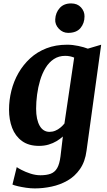

<svg xmlns="http://www.w3.org/2000/svg" viewBox="-20 -822 612 1095"><path d="M473.5 37.5Q465.5 100 436.2 142Q407 184 364.8 208Q322.5 232 274.2 242.2Q226 252.5 178.5 252.5Q155 252.5 129.2 248.8Q103.5 245 82 240Q60.5 235 51 230.5L75.5 131Q81.5 136 103 147.2Q124.5 158.5 153.5 168Q182.5 177.5 211 177.5Q245.5 177.5 269 168.8Q292.5 160 306 136.8Q319.5 113.5 325 70L338.5 -43.5Q323 -29.5 302.8 -17.2Q282.5 -5 257.5 2.5Q232.5 10 202.5 10Q143 10 105 -18Q67 -46 49.2 -92.8Q31.5 -139.5 31.5 -196.5Q31.5 -251.5 45 -305.2Q58.5 -359 85.5 -406Q112.5 -453 152.2 -489.5Q192 -526 244.8 -546.5Q297.5 -567 363 -567Q394 -567 426.8 -560Q459.5 -553 481 -544.5L557 -567ZM403 -493.5Q392.5 -498 379.2 -500.8Q366 -503.5 352 -503.5Q315 -503.5 287 -485Q259 -466.5 239.8 -434.8Q220.5 -403 208.8 -363.8Q197 -324.5 191.5 -282.5Q186 -240.5 186 -202Q186 -170.5 191.2 -146.2Q196.5 -122 206.2 -104.8Q216 -87.5 230.2 -78.8Q244.5 -70 262 -70Q279.5 -70 295.2 -76.5Q311 -83 324.2 -94Q337.5 -105 347.5 -117.5ZM368.5 -634.5Q338 -634.5 315.5 -658.2Q293 -682 295 -712Q297 -750 320.5 -776.2Q344 -802.5 385.5 -802.5Q421.5 -802.5 442 -779.8Q462.5 -757 462 -728.5Q462 -689.5 439 -662Q416 -634.5 368.5 -634.5Z"/></svg>

Font: Merriweather 20pt ExtraBold
Style: Italic
Weight: 800
Italic angle: -7.8°
Version: Version 2.101